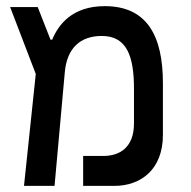

<svg xmlns="http://www.w3.org/2000/svg" viewBox="-20 -609 626 629"><path d="M58.6 0H158.7L192.4 -373.5C199.7 -452.1 243.7 -491.2 313.5 -491.2C395 -491.2 418.9 -425.8 418.9 -318.8V-204.6C418.9 -125 371.1 -98.1 318.8 -98.1H252.4V0H354.5C441.4 0 513.7 -53.7 513.7 -167V-336.4C513.7 -491.2 461.9 -588.9 323.2 -588.9C215.3 -588.9 170.9 -526.9 150.9 -479H145.5L103.5 -585.9H13.2L97.2 -366.7Z"/></svg>

Font: CaskaydiaCove Nerd Font
Style: Regular
Weight: 400
Designer: Aaron Bell
Foundry: Saja Typeworks
Version: Version 2111.1;Nerd Fonts 2.3.3